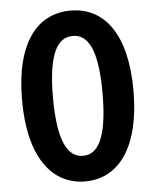

<svg xmlns="http://www.w3.org/2000/svg" viewBox="-54 -800 697 860"><g transform="rotate(-5 294.5 -370.0)"><path d="M295 14C446 14 545 -118 545 -373C545 -628 446 -754 295 -754C144 -754 44 -629 44 -373C44 -118 144 14 295 14ZM295 -101C231 -101 183 -165 183 -373C183 -580 231 -640 295 -640C359 -640 406 -580 406 -373C406 -165 359 -101 295 -101Z"/></g></svg>

Font: Source Han Sans CN
Style: Bold
Weight: 700
Designer: Ryoko NISHIZUKA 西塚涼子 (kana, bopomofo & ideographs); Paul D. Hunt (Latin, Greek & Cyrillic); Sandoll Communications 산돌커뮤니
Foundry: Adobe
Version: Version 2.001;hotconv 1.0.107;makeotfexe 2.5.65593